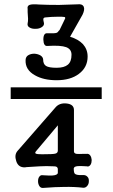

<svg xmlns="http://www.w3.org/2000/svg" viewBox="-20 -757 540 919"><path d="M153.3 -34.2 256.8 -157.2V-36.1Q256.8 -24.4 244.1 -21.5Q233.4 -18.6 181.6 -18.6Q157.2 -18.6 152.3 -21.5Q144.5 -24.4 153.3 -34.2ZM244.1 -241.2 63.5 -34.2Q47.9 -15.6 57.6 13.7Q67.4 45.9 100.6 43.9L105.5 43Q148.4 40 168.9 39.1Q201.2 37.1 238.3 39.1Q252 39.1 254.9 45.9Q257.8 49.8 256.8 61.5V70.3Q255.9 81.1 231.4 83Q217.8 84 189.5 82H186.5Q174.8 79.1 168 88.9Q162.1 96.7 162.1 110.4Q162.1 123 168 132.8Q173.8 142.6 184.6 142.6Q247.1 137.7 287.1 137.7Q335.9 136.7 377.9 141.6Q389.6 142.6 397.5 132.8Q405.3 124 405.3 110.4Q406.2 96.7 398.4 88.9Q389.6 79.1 374 81.1Q344.7 82 337.9 74.2Q333 69.3 333 47.9H334Q334 40 352.5 38.1Q364.3 37.1 396.5 39.1L399.4 40Q408.2 40 414.1 30.3Q418.9 21.5 418.9 8.8Q418 -3.9 412.1 -12.7Q405.3 -22.5 393.6 -20.5H377.9Q354.5 -19.5 346.7 -20.5Q334 -22.5 334 -32.2V-230.5Q334 -257.8 298.8 -261.7Q263.7 -265.6 244.1 -241.2ZM31.2 -338.9V-283.2H466.8V-338.9ZM208 -597.7Q187.5 -600.6 187.5 -567.4Q188.5 -534.2 208 -537.1Q270.5 -541 296.9 -531.2Q322.3 -521.5 322.3 -495.1Q322.3 -461.9 304.7 -447.3Q287.1 -432.6 251 -432.6Q213.9 -432.6 200.2 -441.4Q186.5 -450.2 186.5 -472.7Q185.5 -484.4 172.9 -492.2Q160.2 -499 144.5 -500Q127.9 -500 116.2 -493.2Q103.5 -486.3 102.5 -470.7Q99.6 -422.9 147.5 -396.5Q188.5 -373 251 -373Q317.4 -373 357.4 -403.3Q399.4 -434.6 399.4 -486.3Q399.4 -520.5 377 -545.9Q354.5 -569.3 315.4 -581.1L375 -686.5Q386.7 -710.9 380.9 -724.6Q374 -739.3 351.6 -736.3Q310.5 -734.4 262.7 -733.4Q206.1 -733.4 166 -735.4Q133.8 -738.3 121.1 -733.4Q109.4 -728.5 112.3 -713.9V-699.2Q114.3 -674.8 114.3 -667Q114.3 -653.3 112.3 -645.5Q109.4 -631.8 122.1 -625Q133.8 -618.2 151.4 -619.1Q168 -619.1 179.7 -627Q192.4 -634.8 190.4 -647.5L189.5 -650.4Q186.5 -663.1 187.5 -667Q189.5 -673.8 199.2 -673.8Q226.6 -676.8 252 -676.8Q278.3 -677.7 287.1 -675.8Q293 -675.8 292 -668.9Q290 -663.1 282.2 -648.4L264.6 -612.3L262.7 -611.3Q256.8 -601.6 250 -599.6Q240.2 -596.7 210 -597.7Z"/></svg>

Font: Gungsuh
Style: Regular
Weight: 400
Version: Version 2.21